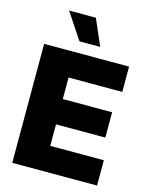

<svg xmlns="http://www.w3.org/2000/svg" viewBox="-134 -1016 872 1102"><g transform="rotate(15 301.5 -464.5)"><path d="M47.9 -707H552.7V-556.6H233.4V-428.7H526.4V-278.3H233.4V-150.4H551.8V0H47.9ZM136.7 -928.7H295.9L363.3 -773.4H240.2Z"/></g></svg>

Font: Pretendard GOV Black
Style: Regular
Weight: 900
Designer: Base glyphs from Inter by Rasmus Andersson; Hangeul glyphs from Noto Sans CJK(Source Han Sans) by Jang Soo-young and Kan
Foundry: Kil Hyung-jin
Version: Version 1.309